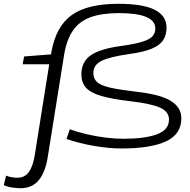

<svg xmlns="http://www.w3.org/2000/svg" viewBox="-87 -770 1000 1010"><path d="M96 45 172 -432H32L40 -473L182 -484L183 -495Q207 -631 290 -690.5Q373 -750 535 -750Q665 -750 727 -718.5Q789 -687 789 -625Q789 -586 771.5 -559Q754 -532 711.5 -514Q669 -496 594 -486Q489 -471 446.5 -449.5Q404 -428 404 -386Q404 -356 424 -338Q444 -320 492.5 -309Q541 -298 626 -288Q755 -274 811 -239.5Q867 -205 867 -148Q867 -64 786.5 -26.5Q706 11 552 11Q486 11 407.5 -2.5Q329 -16 263 -39L280 -90Q321 -75 371 -63.5Q421 -52 470.5 -46Q520 -40 562 -40Q675 -40 738.5 -63.5Q802 -87 802 -141Q802 -183 754.5 -204Q707 -225 595 -238Q501 -249 445 -265.5Q389 -282 365 -309Q341 -336 341 -379Q341 -445 391 -479.5Q441 -514 556 -529Q626 -539 663.5 -551Q701 -563 715.5 -579.5Q730 -596 730 -620Q730 -701 539 -701Q447 -701 388 -679Q329 -657 296 -608.5Q263 -560 250 -480L164 57Q152 134 117.5 177Q83 220 21 220Q4 220 -22.5 216.5Q-49 213 -67 204L-55 154Q-37 161 -22 163Q-7 165 3 165Q44 165 65.5 134Q87 103 96 45Z"/></svg>

Font: Georama ExtraExtended Light
Style: Italic
Weight: 300
Width: 8
Italic angle: -9°
Designer: Jean-Baptiste Levee
Foundry: Production Type
Version: Version 1.000